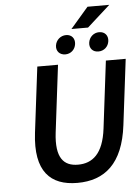

<svg xmlns="http://www.w3.org/2000/svg" viewBox="-63 -1010 781 1071"><g transform="rotate(-5 327.5 -475.0)"><path d="M115 -287C89 -72 176 12 327 12C479 12 584 -72 610 -287L655 -654H544L498 -278C481 -136 419 -89 339 -89C260 -89 213 -136 230 -278L276 -654H160ZM368 -846H461L590 -962H468ZM322 -708C353 -708 377 -730 381 -761C385 -792 366 -815 335 -815C304 -815 278 -792 274 -761C270 -730 291 -708 322 -708ZM507 -708C539 -708 563 -730 567 -761C571 -792 552 -815 520 -815C489 -815 464 -792 460 -761C456 -730 476 -708 507 -708Z"/></g></svg>

Font: Falling Sky
Style: Obl
Weight: 400
Designer: Paul D. Hunt
Foundry: Adobe Systems Incorporated
Version: Version 1.02